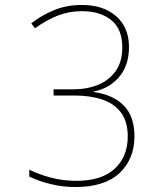

<svg xmlns="http://www.w3.org/2000/svg" viewBox="-20 -744 640 774"><path d="M284 10Q232 10 184 -2Q136 -14 98 -32V-60Q136 -41 185 -28Q234 -15 288 -15Q389 -15 442 -63.5Q495 -112 495 -194Q495 -254 467.5 -290.5Q440 -327 391.5 -343Q343 -359 279 -359H196V-384H279Q330 -384 374 -401.5Q418 -419 445.5 -456.5Q473 -494 473 -553Q473 -627 428.5 -663Q384 -699 310 -699Q260 -699 215 -682Q170 -665 121 -630L106 -650Q150 -684 200 -704Q250 -724 311 -724Q396 -724 448 -679Q500 -634 500 -554Q500 -480 460 -433.5Q420 -387 358 -375V-373Q437 -362 479.5 -318Q522 -274 522 -195Q522 -103 462 -46.5Q402 10 284 10Z"/></svg>

Font: Noto Sans Mono Thin
Style: Regular
Weight: 100
Designer: Monotype Design Team
Foundry: Monotype Imaging Inc.
Version: Version 2.014